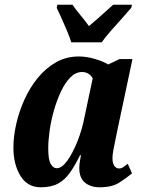

<svg xmlns="http://www.w3.org/2000/svg" viewBox="-20 -786 622 816"><path d="M153 10Q97 10 67 -38.5Q37 -87 37 -159Q37 -206 49 -259Q61 -312 84 -363Q107 -414 141 -455.5Q175 -497 218.5 -521.5Q262 -546 315 -546Q349 -546 385 -535Q421 -524 440 -512L488 -535H543L477 -224Q475 -212 470.5 -191.5Q466 -171 462 -149.5Q458 -128 458 -114Q458 -92 466 -81Q474 -70 486 -70Q496 -70 503.5 -75.5Q511 -81 523 -90L541 -49Q518 -30 487 -10Q456 10 404 10Q365 10 341 -10Q317 -30 317 -71Q317 -84 319 -97Q321 -110 324 -126H320Q299 -83 277.5 -52.5Q256 -22 227 -6Q198 10 153 10ZM221 -71Q243 -71 266 -103Q289 -135 309 -185Q329 -235 339 -288L374 -453Q367 -466 355 -473Q343 -480 329 -480Q302 -480 279.5 -457.5Q257 -435 239.5 -398Q222 -361 209.5 -317.5Q197 -274 191 -231.5Q185 -189 185 -156Q185 -108 195.5 -89.5Q206 -71 221 -71ZM283 -606Q277 -626 265.5 -653.5Q254 -681 242 -707.5Q230 -734 221 -753L224 -766H288Q299 -749 321.5 -722Q344 -695 358 -675Q374 -688 393.5 -705.5Q413 -723 431 -739Q449 -755 461 -766H541L538 -753Q522 -734 499 -708.5Q476 -683 452.5 -656.5Q429 -630 412 -606Z"/></svg>

Font: Noto Serif ExtraCondensed ExtraBold
Style: Italic
Weight: 800
Width: 2
Italic angle: -12°
Designer: Monotype Design Team
Foundry: Monotype Imaging Inc.
Version: Version 2.013